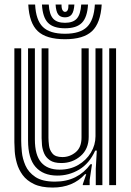

<svg xmlns="http://www.w3.org/2000/svg" viewBox="-20 -812 576 842"><path d="M211 10.5Q160.5 10.5 128.8 -4.9Q97 -20.2 79.2 -44.6Q61.5 -69 53.9 -96.4Q46.2 -123.8 44.6 -148.4Q43 -173 43 -188.2V-600H73V-194.2Q73 -175.8 75.8 -146.1Q78.5 -116.5 91.5 -86.5Q104.5 -56.5 135 -36Q165.5 -15.5 221 -15.5Q271.8 -15.5 310.8 -35.1Q349.8 -54.8 376.5 -91.5H383.5L373.2 -22.5V0H343.2L343 -4L358.2 -48H352.8Q299.8 10.5 211 10.5ZM459 0V-600H489V0ZM249 -97Q216.5 -97 198.8 -109.2Q181 -121.5 173.4 -139.6Q165.8 -157.8 164.1 -176Q162.5 -194.2 162.5 -206.2V-600H192.5V-208Q192.5 -193.5 195 -173.5Q197.5 -153.5 210.4 -138.4Q223.2 -123.2 253.8 -123.2Q286 -123.2 311.8 -144.4Q337.5 -165.5 337.5 -208.8V-600H369V-212Q369 -158.5 333.4 -127.8Q297.8 -97 249 -97ZM230 -42Q169 -42.5 136 -79.9Q103 -117.2 103 -196.2V-600H133V-200.2Q133 -132 160.4 -100Q187.8 -68 241.5 -68Q287.8 -68 323.1 -88.6Q358.5 -109.2 378.6 -142.8Q398.8 -176.2 398.8 -214.8V-600H429V0H400V-72L404.5 -151.5H397.5Q372 -95 327 -68.2Q282 -41.5 230 -42ZM265 -640Q183 -640 145.6 -675.4Q108.2 -710.8 104 -792H134Q137.5 -723.5 168 -693.8Q198.5 -664 265 -664Q331 -664 361.5 -693.8Q392 -723.5 396 -792H426Q421 -710.8 383.6 -675.4Q346.2 -640 265 -640ZM265 -688Q213.8 -688 190.4 -712.1Q167 -736.2 164 -792H193.8Q196.2 -749.2 212.8 -730.6Q229.2 -712 265 -712Q300.5 -712 317 -730.6Q333.5 -749.2 336.2 -792H366Q362.8 -736.2 339.2 -712.1Q315.8 -688 265 -688ZM265 -736Q244.5 -736 235 -749Q225.5 -762 223.8 -792H249.8Q249.5 -775 254.1 -767.5Q258.8 -760 265 -760Q281.2 -760 280.2 -792H306.2Q304.2 -762 294.6 -749Q285 -736 265 -736Z"/></svg>

Font: Big Shoulders Inline Text Black
Style: Regular
Weight: 900
Designer: Patric King
Foundry: XO Type Co
Version: Version 1.000